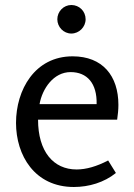

<svg xmlns="http://www.w3.org/2000/svg" viewBox="-20 -734 534 767"><path d="M322 -657C322 -689 297 -714 265 -714C234 -714 209 -688 209 -657C209 -626 234 -600 265 -600C296 -600 322 -626 322 -657ZM270 -509C119 -509 44 -375 44 -243C44 -114 118 13 275 13C335 13 396 -5 443 -43L412 -93C366 -69 324 -57 286 -57C193 -57 132 -129 132 -256H448C451 -277 453 -296 453 -315C453 -431 390 -509 270 -509ZM262 -446C328 -446 368 -401 366 -318H138C149 -380 194 -446 262 -446Z"/></svg>

Font: Rosario
Style: Regular
Weight: 400
Designer: Hector Gatti
Foundry: Omnibus Type
Version: Version 1.100